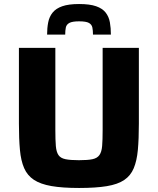

<svg xmlns="http://www.w3.org/2000/svg" viewBox="-20 -926 785 954"><path d="M373 8Q290 8 235.5 -1.5Q181 -11 148.5 -32.5Q116 -54 100 -90.5Q84 -127 79 -181.5Q74 -236 74 -312V-688H255V-280Q255 -230 257.5 -200.5Q260 -171 270.5 -155.5Q281 -140 305.5 -135Q330 -130 372 -130Q416 -130 439.5 -135Q463 -140 474 -155.5Q485 -171 487.5 -200.5Q490 -230 490 -280V-688H670V-312Q670 -236 665 -181.5Q660 -127 644.5 -90Q629 -53 597 -31.5Q565 -10 510.5 -1Q456 8 373 8ZM373 -906Q426 -906 457.5 -895Q489 -884 505 -863.5Q521 -843 526 -815Q531 -787 531 -754H442Q442 -774 439 -789Q436 -804 422 -812Q408 -820 373 -820Q339 -820 324.5 -812Q310 -804 307 -789Q304 -774 304 -754H214Q214 -787 219.5 -815Q225 -843 241.5 -863.5Q258 -884 289.5 -895Q321 -906 373 -906Z"/></svg>

Font: Saira SemiExpanded
Style: Bold
Weight: 700
Width: 6
Designer: Hector Gatti with collaboration of the Omnibus-Type team
Foundry: Omnibus-Type
Version: Version 1.101